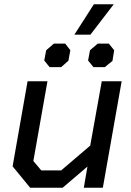

<svg xmlns="http://www.w3.org/2000/svg" viewBox="-20 -878 615 898"><path d="M39 -100 109 -498H202L136 -125L173 -81H266L402 -197L456 -498H549L461 0H372L389 -99L273 0H121ZM419 -858H512L403 -716H328ZM187 -595 196 -643 232 -674H285L309 -643L300 -594L266 -564H212ZM392 -595 401 -643 437 -674H489L514 -643L506 -593L470 -564H417Z"/></svg>

Font: Chakra Petch Medium
Style: Italic
Weight: 500
Italic angle: -10°
Designer: Katatrad Aksorn Co.,Ltd.
Foundry: Cadson Demak Co.,Ltd.
Version: Version 1.000; ttfautohint (v1.6)